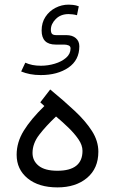

<svg xmlns="http://www.w3.org/2000/svg" viewBox="-20 -815 498 833"><path d="M277.8 -794.9Q284.7 -794.9 297.1 -793.7Q309.6 -792.5 321.8 -787.6L314 -749Q304.7 -751.5 294.9 -752.7Q285.2 -753.9 277.8 -753.9Q243.2 -753.9 221.9 -732.4Q200.7 -710.9 200.7 -686.5Q200.7 -673.3 205.8 -668Q210.9 -662.6 224.6 -662.6H268.1Q293.9 -662.6 309.1 -649.4Q324.2 -636.2 324.2 -614.3Q324.2 -554.2 276.9 -521.7Q229.5 -489.3 156.7 -489.3Q131.8 -489.3 110.6 -493.4Q89.4 -497.6 71.8 -504.9L89.8 -543Q104 -536.6 120.4 -533.2Q136.7 -529.8 157.7 -529.8Q188 -529.8 217.5 -538.6Q247.1 -547.4 266.6 -564.2Q286.1 -581.1 286.1 -605Q286.1 -614.7 277.1 -618.2Q268.1 -621.6 258.3 -621.6H221.7Q160.6 -621.6 160.6 -682.6Q160.6 -716.8 177.2 -741.9Q193.8 -767.1 220.7 -781Q247.6 -794.9 277.8 -794.9ZM172.4 -355 154.8 -371.1 197.8 -426.8Q257.3 -377.9 304.4 -333.7Q351.6 -289.6 379.2 -246.3Q406.7 -203.1 406.7 -156.7Q406.7 -84.5 357.7 -43.2Q308.6 -2 229.5 -2Q147.9 -2 100.1 -41Q52.2 -80.1 52.2 -143.6Q52.2 -197.8 83 -247.8Q113.8 -297.9 172.4 -355ZM337.9 -160.6Q337.9 -185.1 320.3 -210.7Q302.7 -236.3 276.4 -261.7Q250 -287.1 223.1 -309.6Q179.2 -268.1 150.1 -230.2Q121.1 -192.4 121.1 -151.4Q121.1 -117.2 147.9 -95.7Q174.8 -74.2 229 -74.2Q337.9 -74.2 337.9 -160.6Z"/></svg>

Font: Vazirmatn RD UI Light
Style: Regular
Weight: 300
Designer: Saber Rastikerdar
Foundry: Saber Rastikerdar
Version: Version 33.003